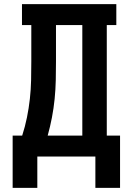

<svg xmlns="http://www.w3.org/2000/svg" viewBox="-20 -755 640 926"><path d="M41 151V-101H87Q101 -144 110 -188.5Q119 -233 124 -278Q129 -323 130 -368.5Q131 -414 131 -459V-634H86V-735H541V-634H495V-101H559V151H440V0H160V151ZM210 -101H377V-634H250V-459Q250 -414 249 -368.5Q248 -323 243.5 -278Q239 -233 230.5 -188.5Q222 -144 210 -101Z"/></svg>

Font: Iosevka Curly Slab Extended
Style: Bold
Weight: 700
Width: 7
Monospace: yes
Designer: Belleve Invis
Foundry: Belleve Invis
Version: Version 11.1.0; ttfautohint (v1.8.3)